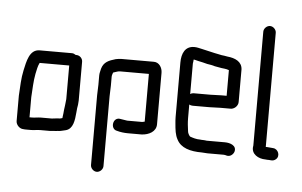

<svg xmlns="http://www.w3.org/2000/svg" viewBox="-58 -785 1691 1074"><g transform="rotate(5 787.5 -247.5)"><path d="M91 -1C96 0 103 0 112 0H135C150 0 170 -4 185 -4H242C253 -4 266 -7 278 -7C283 -8 287 -8 291 -8C303 -9 318 -14 329 -16C369 -27 375 -74 379 -122L381 -144C384 -161 385 -165 386 -187V-405C386 -424 370 -440 351 -440H347C340 -445 333 -448 325 -448H144C86 -448 75 -378 64 -329C54 -285 53 -235 50 -185V-43C50 -22 70 -1 91 -1ZM289 -78C284 -78 278 -78 271 -77L253 -75C249 -74 245 -74 242 -74H183C168 -74 149 -70 135 -70H120V-183C123 -228 124 -274 132 -315C137 -337 140 -359 150 -378H316V-189C315 -171 313 -168 312 -152L309 -130C307 -113 307 -102 304 -86V-82C299 -81 294 -78 289 -78Z M556 166V-226C556 -240 558 -273 558 -286V-337C558 -345 562 -353 564 -360L576 -364C583 -366 592 -370 602 -370H764V-102C760 -101 755 -100 750 -99H666C654 -101 639 -103 628 -105C583 -115 573 -43 615 -37C632 -32 655 -29 676 -29H753C794 -31 834 -52 834 -93V-382C834 -411 816 -440 786 -440H601C590 -439 581 -438 572 -436C534 -425 506 -414 495 -376C493 -364 488 -352 488 -337V-285C488 -272 486 -240 486 -226V166C486 184 503 201 521 201C539 201 556 184 556 166Z M1117 -284H1023C1016 -284 1010 -282 1004 -278V-449C1004 -452 1005 -457 1006 -463C1006 -466 1006 -469 1007 -472C1010 -471 1012 -471 1013 -471L1033 -466C1049 -463 1069 -458 1084 -454C1098 -452 1116 -449 1127 -445C1141 -443 1152 -441 1166 -438L1183 -436C1190 -435 1202 -433 1208 -430V-286H1179C1166 -286 1132 -284 1117 -284ZM1179 -216H1233C1255 -214 1278 -234 1278 -257V-440C1276 -484 1236 -501 1193 -505L1176 -508L1160 -510C1147 -512 1135 -516 1121 -518C1097 -524 1070 -530 1047 -535C1031 -538 1021 -542 1004 -542C953 -542 934 -500 934 -449V-142C934 -130 935 -119 936 -108C939 -72 942 -43 956 -18C979 27 1031 42 1098 42C1108 42 1118 44 1129 44H1221C1228 44 1231 46 1236 47C1257 53 1274 37 1279 22C1289 -13 1251 -26 1221 -26H1119C1112 -27 1105 -28 1098 -28C1093 -28 1088 -28 1082 -29C1059 -29 1041 -35 1024 -41C1018 -47 1010 -61 1010 -72C1007 -95 1004 -116 1004 -143V-219C1010 -216 1016 -214 1023 -214H1117C1132 -214 1166 -216 1179 -216Z M1381 -661V-24C1381 -21 1381 -18 1380 -15C1375 26 1414 50 1456 50C1463 51 1469 51 1476 51L1487 52C1497 53 1506 50 1513 44C1537 25 1522 -15 1493 -17L1482 -18L1458 -20H1451V-661C1451 -679 1434 -696 1416 -696C1398 -696 1381 -679 1381 -661Z"/></g></svg>

Font: Electronic
Style: Bd
Weight: 700
Version: Version 1.011